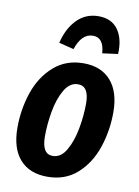

<svg xmlns="http://www.w3.org/2000/svg" viewBox="-88 -838 664 914"><g transform="rotate(10 243.5 -381.5)"><path d="M25 -190Q25 -280 53 -361.5Q81 -443 139.5 -494.5Q198 -546 283 -546Q368 -546 415 -492.5Q462 -439 462 -340Q462 -251 434.5 -169.5Q407 -88 349 -36Q291 16 205 16Q119 16 72 -37Q25 -90 25 -190ZM327 -359Q327 -443 274 -443Q234 -443 208.5 -399Q183 -355 172 -292.5Q161 -230 161 -172Q161 -86 213 -86Q253 -86 278.5 -130.5Q304 -175 315.5 -238Q327 -301 327 -359ZM151 -622Q168 -693 210 -736Q252 -779 314 -779Q378 -779 409 -734.5Q440 -690 436 -618L361 -608Q356 -683 304 -683Q249 -683 223 -604Z"/></g></svg>

Font: Fira Sans Extra Condensed SemiBold
Style: Italic
Weight: 600
Width: 3
Italic angle: -8°
Designer: Carrois Corporate & Edenspiekermann AG
Foundry: Carrois Corporate GbR & Edenspiekermann AG
Version: Version 4.203